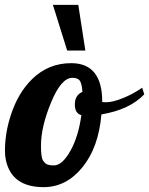

<svg xmlns="http://www.w3.org/2000/svg" viewBox="-40 -770 616 794"><path d="M556.6 -379.9Q496.1 -316.4 379.4 -296.9Q367.7 -160.2 300.8 -78.1Q233.9 3.9 140.6 3.9Q25.4 3.9 -7.8 -81.1Q-19.5 -110.8 -19.5 -147Q-19.5 -183.1 -13.4 -220.5Q-7.3 -257.8 5.9 -297.4Q35.6 -386.7 92.3 -442.4Q159.7 -508.8 254.4 -508.8Q382.8 -508.8 382.8 -349.1V-348.1Q387.7 -347.2 399.4 -347.2Q426.3 -347.2 468.5 -364.3Q510.7 -381.3 547.9 -407.2ZM296.4 -293.9Q269.5 -300.8 269.5 -338.4Q269.5 -376 300.8 -390.1Q298.8 -421.9 290.8 -435.1Q282.7 -448.2 259.3 -448.2Q213.4 -448.2 171.4 -346.9Q129.4 -245.6 129.4 -167Q129.4 -118.7 138.2 -105.7Q147 -92.8 156.7 -89.4Q166.5 -85.9 182.6 -85.9Q217.3 -85.9 251 -146Q284.7 -206.1 296.4 -293.9ZM237.8 -561 178.7 -750H283.7L313 -561Z"/></svg>

Font: UVF Lobster12
Style: Regular
Weight: 400
Designer: Pablo Impallari
Foundry: Pablo Impallari. www.impallari.com
Version: Version 1.004